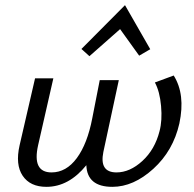

<svg xmlns="http://www.w3.org/2000/svg" viewBox="-20 -720 751 745"><path d="M446 -607 327 -502 296 -530 465 -700 563 -529 520 -504ZM654 -427Q700 -354 676 -241Q652 -135 575 -65Q498 5 416 5Q318 5 315 -79Q247 5 160 5Q97 5 68 -38Q39 -81 56 -156L116 -416H187L128 -157Q104 -51 180 -51Q237 -51 278 -106.5Q319 -162 338 -261L367 -409H441L381 -130Q365 -51 432 -51Q484 -51 532.5 -95.5Q581 -140 599 -211Q610 -252 605 -308.5Q600 -365 581 -400Z"/></svg>

Font: EauTest Medium
Style: Italic
Weight: 500
Italic angle: -12°
Designer: Christian Thalmann (Catharsis Fonts)
Version: Version 0.001;PS 000.001;hotconv 1.0.88;makeotf.lib2.5.64775